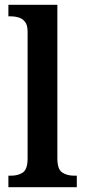

<svg xmlns="http://www.w3.org/2000/svg" viewBox="-20 -780 354 800"><path d="M15 0V-48H26Q56 -48 75.5 -61.5Q95 -75 95 -120V-648Q95 -676 84 -689.5Q73 -703 57 -707.5Q41 -712 26 -712H15V-760H219V-120Q219 -75 239 -61.5Q259 -48 289 -48H300V0Z"/></svg>

Font: Noto Serif Ethiopic SemiCondensed SemiBold
Style: Regular
Weight: 600
Width: 4
Designer: Monotype Design Team
Foundry: Monotype Imaging Inc.
Version: Version 2.102; ttfautohint (v1.8.4.7-5d5b)